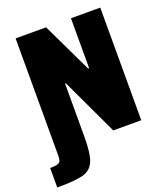

<svg xmlns="http://www.w3.org/2000/svg" viewBox="-173 -796 953 1102"><g transform="rotate(-20 303.5 -245.0)"><path d="M53 28V-688H239L385 -383H391V-688H570V0H399L236 -347H231V-22Q231 81 212 126Q193 171 144.5 184.5Q96 198 -15 198V79Q17 79 31 74Q45 69 49 59Q53 49 53 28Z"/></g></svg>

Font: Saira Semi Condensed ExtraBold
Style: Regular
Weight: 800
Width: 4
Designer: Hector Gatti with collaboration of the Omnibus-Type team
Foundry: Omnibus-Type
Version: Version 1.001; ttfautohint (v1.8)